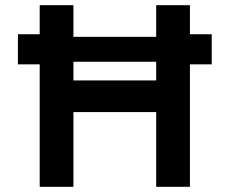

<svg xmlns="http://www.w3.org/2000/svg" viewBox="-20 -720 884 740"><path d="M582 0V-288H263V0H133V-472H49V-588H133V-700H263V-578H582V-700H712V-588H796V-472H712V0ZM582 -410V-482H263V-410Z"/></svg>

Font: Mach Medium
Style: Regular
Weight: 500
Version: Version 1.002